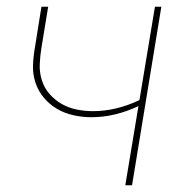

<svg xmlns="http://www.w3.org/2000/svg" viewBox="-20 -550 540 570"><path d="M352 0 391 -235Q357 -219 322 -210.5Q287 -202 251 -202Q224 -202 197.5 -208Q171 -214 149 -227Q127 -240 110.5 -259.5Q94 -279 85.5 -304Q77 -329 78 -356.5Q79 -384 84 -411L103 -530H123L103 -408Q99 -384 98 -359Q97 -334 104.5 -311Q112 -288 127.5 -270.5Q143 -253 163 -241.5Q183 -230 207 -225Q231 -220 256 -220Q291 -220 326 -228.5Q361 -237 394 -253L440 -530H459L372 0Z"/></svg>

Font: Iosevka Curly Thin Oblique
Style: Regular
Weight: 100
Italic angle: -9°
Monospace: yes
Designer: Belleve Invis
Foundry: Belleve Invis
Version: Version 11.1.0; ttfautohint (v1.8.3)